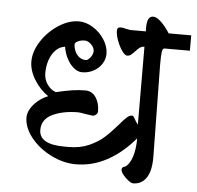

<svg xmlns="http://www.w3.org/2000/svg" viewBox="-53 -740 881 857"><g transform="rotate(5 387.5 -311.5)"><path d="M74.7 -439Q74.7 -484.4 104.5 -530.3Q134.3 -576.2 180.2 -606Q226.1 -635.7 271 -635.7Q302.7 -635.7 334.2 -616.2Q365.7 -596.7 385.7 -565.4Q405.8 -534.2 405.8 -502Q405.8 -477.5 392.1 -456.5Q378.4 -435.5 355.2 -423.1Q332 -410.6 304.2 -410.6Q285.2 -410.6 267.1 -425.3Q249 -439.9 236.1 -464.6Q223.1 -489.3 218.8 -517.6Q195.3 -514.6 177.7 -497.1Q160.2 -479.5 150.6 -452.1Q141.1 -424.8 141.1 -393.1Q141.1 -364.7 156.5 -342.5Q171.9 -320.3 195.3 -312Q236.3 -321.8 266.1 -326.4Q295.9 -331.1 326.2 -331.1Q356 -331.1 373.3 -305.7Q390.6 -280.3 390.6 -242.7Q390.6 -234.9 383.5 -228.3Q376.5 -221.7 367.7 -221.7Q363.8 -221.7 340.3 -225.6Q309.1 -231 304.2 -231Q235.4 -231 188.2 -208.5Q141.1 -186 141.1 -138.2Q141.1 -73.2 254.4 -73.2H274.4Q326.2 -73.2 366 -91.3Q405.8 -109.4 432.1 -133.3Q458.5 -157.2 488.3 -191.9Q508.3 -215.8 520.5 -226.6Q532.7 -237.3 543.9 -237.3Q547.4 -237.3 549.8 -234.4Q552.2 -231.4 557.1 -223.1Q563.5 -210.4 572.8 -199.2L571.8 -548.3Q560.1 -548.3 551.3 -542Q542.5 -535.6 531.7 -523.4Q521 -512.2 514.2 -507.1Q507.3 -502 498 -502Q488.3 -502 475.1 -520.5Q461.9 -539.1 452.4 -564.7Q442.9 -590.3 442.9 -609.4Q442.9 -625 459 -625Q468.8 -625 486.3 -620.1Q501 -617.2 503.4 -617.2H571.8V-635.7Q571.8 -685.5 599.1 -685.5Q615.2 -685.5 635.5 -666Q655.8 -646.5 674.3 -617.2H775.4V-548.3H661.6Q653.3 -548.3 650.9 -532.7Q648.4 -517.1 648.4 -475.1Q648.4 -438.5 651.4 -267.6Q654.3 -96.7 654.3 -60.1Q654.3 2.4 632.8 33Q611.3 63.5 574.2 63.5Q566.4 63.5 552.7 53.2Q539.1 43 528.3 29.3Q517.6 15.6 517.6 5.9Q517.6 2 521 -2.4Q524.4 -6.8 529.3 -6.8H530.8Q552.2 -19.5 563.7 -54.4Q575.2 -89.4 575.2 -138.2Q518.1 -70.8 451.7 -34.9Q385.3 1 312 1Q255.9 1 200.4 -26.9Q145 -54.7 109.9 -98.9Q74.7 -143.1 74.7 -189Q74.7 -207.5 86.2 -227.3Q97.7 -247.1 117.9 -264.2Q138.2 -281.2 163.1 -291Q126 -315.9 100.3 -357.4Q74.7 -398.9 74.7 -439ZM304.2 -552.7Q292 -552.7 282 -549.6Q272 -546.4 266.1 -541.7Q260.3 -537.1 260.3 -533.2Q260.3 -517.1 267.1 -501.5Q273.9 -485.8 286.6 -476.1Q299.3 -466.3 316.9 -466.3Q322.3 -466.3 329.6 -472.9Q336.9 -479.5 342.3 -489.3Q347.7 -499 347.7 -507.8Q347.7 -519 341.1 -529.3Q334.5 -539.6 324.2 -546.1Q314 -552.7 304.2 -552.7Z"/></g></svg>

Font: Dekko
Style: Regular
Weight: 400
Designer: Multiple
Foundry: Sorkin Type
Version: Version 2.001